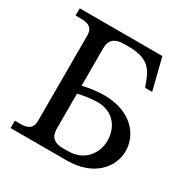

<svg xmlns="http://www.w3.org/2000/svg" viewBox="-161 -836 944 972"><g transform="rotate(30 311.5 -350.0)"><path d="M234 -366V-584C234 -637 264 -656 316 -656H340C460 -656 486 -606 512 -532L518 -517H559L513 -700H30V-658H63C111 -658 132 -640 132 -600V-101C132 -61 111 -43 63 -43H30V0H358C515 0 593 -95 593 -190C593 -286 515 -381 358 -381C331 -381 289 -378 234 -366ZM234 -116V-319C285 -331 323 -334 347 -334C440 -334 487 -264 487 -190C487 -117 438 -44 338 -44H312C258 -44 234 -66 234 -116Z"/></g></svg>

Font: LT Superior Serif Medium
Style: Regular
Weight: 500
Designer: Daniel Lyons
Foundry: LyonsType
Version: Version 2.120;FEAKit 1.0